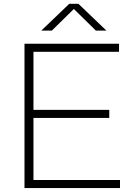

<svg xmlns="http://www.w3.org/2000/svg" viewBox="-20 -964 688 984"><path d="M105.5 0V-740H590V-698.5H151.5V-401H540V-359.5H151.5V-41.5H595V0ZM191.5 -807 335 -944.5H382L525.5 -807H471.5L358.5 -918L245.5 -807Z"/></svg>

Font: Encode Sans Exp XLt
Style: Regular
Weight: 200
Width: 7
Designer: Multiple Designers
Foundry: Impallari Type
Version: Version 3.002; ttfautohint (v1.8.3) -l 8 -r 50 -G 200 -x 14 